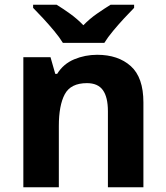

<svg xmlns="http://www.w3.org/2000/svg" viewBox="-20 -786 697 806"><path d="M388 -556Q476 -556 529 -508.5Q582 -461 582 -356V0H433V-319Q433 -378 412 -407.5Q391 -437 345 -437Q277 -437 252 -390.5Q227 -344 227 -257V0H78V-546H192L212 -476H220Q246 -518 291.5 -537Q337 -556 388 -556ZM244 -606Q230 -629 207.5 -656Q185 -683 161 -709Q137 -735 119 -753V-766H218Q244 -750 274 -728.5Q304 -707 330 -680Q356 -707 387 -728.5Q418 -750 444 -766H543V-753Q525 -735 501 -709Q477 -683 454.5 -656Q432 -629 418 -606Z"/></svg>

Font: Noto IKEA Arabic
Style: Bold
Weight: 700
Designer: Monotype Design Team
Foundry: Monotype Imaging Inc.
Version: Version 1.200